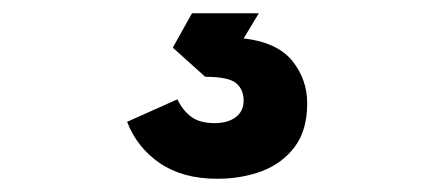

<svg xmlns="http://www.w3.org/2000/svg" viewBox="-20 -30 640 290"><path d="M308 240Q256 240 221.5 216.5Q187 193 172 154L248 120Q256 137 269 146.5Q282 156 304 156Q324 156 336 147Q348 138 348 122Q348 105 336.5 95.5Q325 86 290 86L241 42L270 -10H371L348 28Q399 34 421.5 62Q444 90 444 126Q444 167 425 192Q406 217 375.5 228.5Q345 240 308 240Z"/></svg>

Font: Geist Mono UltraBlack
Style: Regular
Weight: 900
Monospace: yes
Designer: Basement.studio, Andrés Briganti, Mateo Zaragoza
Foundry: Basement.studio, Vercel, Andrés Briganti, Guido Ferreyra, Mateo Zaragoza
Version: Version 1.400; ttfautohint (v1.8.4.7-5d5b)